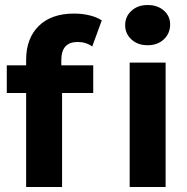

<svg xmlns="http://www.w3.org/2000/svg" viewBox="-20 -744 746 764"><path d="M224 -484H351V-374H227V0H84V-374H7V-484H84V-506Q84 -591 134 -640.5Q184 -690 275 -690Q307 -690 336 -683Q365 -676 385 -663L347 -559Q322 -577 289 -577Q224 -577 224 -505ZM496 -495H639V0H496ZM657 -647Q657 -611 632 -587.5Q607 -564 567.5 -564Q528 -564 503 -587Q478 -610 478 -644Q478 -678 503 -701Q528 -724 567.5 -724Q607 -724 632 -702Q657 -680 657 -647Z"/></svg>

Font: Montserrat Ace
Style: Bold
Weight: 700
Designer: Julieta Ulanovsky
Foundry: Julieta Ulanovsky
Version: Version 1